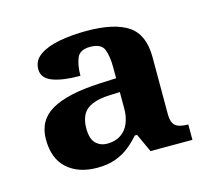

<svg xmlns="http://www.w3.org/2000/svg" viewBox="-61 -790 529 482"><g transform="rotate(-15 203.0 -549.5)"><path d="M138 -380Q89 -380 60 -406Q31 -432 31 -482Q31 -532 72.5 -555.5Q114 -579 197 -583L241 -585V-613Q241 -642 234 -660Q227 -678 198 -678Q171 -678 163.5 -659.5Q156 -641 156 -614Q110 -614 84 -624Q58 -634 58 -657Q58 -680 77.5 -693.5Q97 -707 129 -713Q161 -719 200 -719Q272 -719 307.5 -695Q343 -671 343 -613V-464Q343 -443 352.5 -434.5Q362 -426 386 -426V-386H277L255 -434H249Q237 -420 221.5 -407.5Q206 -395 185.5 -387.5Q165 -380 138 -380ZM177 -432Q198 -432 212.5 -441.5Q227 -451 234 -468Q241 -485 241 -505V-549L215 -548Q187 -547 169 -539.5Q151 -532 143.5 -517.5Q136 -503 136 -483Q136 -455 148 -443.5Q160 -432 177 -432Z"/></g></svg>

Font: Noto Serif Armenian SemiBold
Style: Regular
Weight: 600
Version: Version 2.007